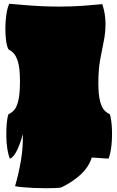

<svg xmlns="http://www.w3.org/2000/svg" viewBox="-20 -825 623 1019"><path d="M305 170Q295 172 273 173Q251 174 224 174Q193 174 159.5 172.5Q126 171 99 168.5Q72 166 60 163Q80 94 91.5 24.5Q103 -45 101 -114Q89 -65 70 -26.5Q51 12 32 17Q24 -3 19 -34.5Q14 -66 13.5 -101Q13 -136 15.5 -167.5Q18 -199 25 -219Q40 -225 54 -239.5Q68 -254 77 -290Q86 -326 86 -393Q86 -462 75.5 -496.5Q65 -531 50.5 -544.5Q36 -558 25 -563Q16 -580 12 -611.5Q8 -643 8.5 -679.5Q9 -716 14 -749.5Q19 -783 29 -805Q58 -803 101 -799Q144 -795 194.5 -792.5Q245 -790 293 -790Q364 -790 422.5 -794.5Q481 -799 523 -803Q532 -775 536 -749.5Q540 -724 540 -698Q540 -651 530.5 -605.5Q521 -560 511.5 -507.5Q502 -455 502 -385Q502 -322 511 -288Q520 -254 534 -239.5Q548 -225 563 -219Q572 -188 574 -142.5Q576 -97 571.5 -53.5Q567 -10 556 17L467 11Q452 60 409.5 100Q367 140 305 170Z"/></svg>

Font: Oi
Style: Regular
Weight: 400
Designer: Kostas Bartsokas, Mohamad Dakak
Foundry: Foundry5
Version: Version 4.000